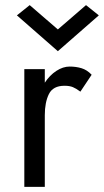

<svg xmlns="http://www.w3.org/2000/svg" viewBox="-20 -730 406 750"><path d="M206 -615 316 -710 366 -670 206 -530 46 -670 96 -710ZM294 -372Q278 -384 265 -389.5Q252 -395 232 -395Q187 -395 171 -362.5Q155 -330 155 -280V0H75V-460H155V-407Q174 -436 200 -453Q226 -470 252 -470Q277 -470 298.5 -463.5Q320 -457 338 -438Z"/></svg>

Font: Von Book
Style: Regular
Weight: 400
Version: Version 4.000; ttfautohint (v1.8.4.7-5d5b)